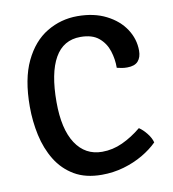

<svg xmlns="http://www.w3.org/2000/svg" viewBox="-80 -767 764 850"><g transform="rotate(-10 302.0 -342.0)"><path d="M456.5 -441.5Q457 -480 445 -517.5Q433 -555 403.5 -579.5Q374 -604 321.5 -604Q244.5 -604 206 -536.2Q167.5 -468.5 167.5 -338Q167.5 -216.5 210.2 -151.5Q253 -86.5 329 -86.5Q376.5 -86.5 420.5 -106.8Q464.5 -127 506.5 -161.5Q524.5 -149.5 541 -128.5Q557.5 -107.5 562.5 -87.5Q535 -60 495.8 -37Q456.5 -14 409 -0.2Q361.5 13.5 310 13.5Q237 13.5 186.8 -16.2Q136.5 -46 105.8 -96.2Q75 -146.5 61.2 -209.5Q47.5 -272.5 47.5 -338.5Q47.5 -463 85.5 -542.2Q123.5 -621.5 186.5 -659.2Q249.5 -697 324 -697Q398.5 -697 453.2 -669.2Q508 -641.5 537.5 -596.5Q567 -551.5 567 -499.5Q567 -469.5 551.8 -452.2Q536.5 -435 502.5 -435Q489.5 -435 479.2 -436.8Q469 -438.5 456.5 -441.5Z"/></g></svg>

Font: Signika Negative Light Medium
Style: Regular
Weight: 500
Version: Version 2.001